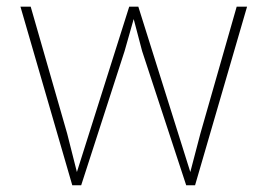

<svg xmlns="http://www.w3.org/2000/svg" viewBox="-20 -548 797 568"><path d="M178.7 -152.8 207.5 -39.1 362.3 -528.3H389.2L543 -39.1L572.8 -152.8L680.2 -528.3H710.9L557.1 0H530.8L400.4 -397L375.5 -491.7L348.6 -397L220.2 0H193.8L40.5 -528.3H70.8Z"/></svg>

Font: RobotoDraft Thin
Style: Regular
Weight: 250
Version: Version 2.001153; 2014